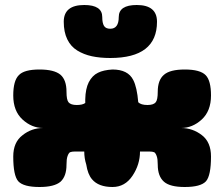

<svg xmlns="http://www.w3.org/2000/svg" viewBox="-20 -748 897 768"><path d="M421 -633Q455 -633 455 -680Q455 -728 527 -728Q608 -728 608 -661Q608 -516 421 -516Q380 -516 347.5 -523Q315 -530 289 -546Q263 -562 249 -591Q235 -620 235 -661Q235 -728 317 -728Q389 -728 389 -680Q389 -656 396 -644.5Q403 -633 421 -633ZM704 -236Q750 -236 787 -270Q824 -304 824 -366Q824 -425 803 -447Q781 -470 719 -470Q660 -470 636 -449Q611 -428 611 -381Q611 -349 603 -339Q594 -328 570 -328Q544 -328 533 -339Q528 -399 513 -428Q492 -470 430 -470Q394 -468 372 -457Q349 -446 335 -419Q322 -393 321 -351V-336Q310 -328 287 -328Q263 -328 254 -339Q246 -349 246 -381Q246 -428 222 -449Q197 -470 138 -470Q76 -470 55 -447Q33 -425 33 -366Q33 -304 70 -270Q107 -236 153 -236Q106 -236 70 -207Q33 -179 33 -122Q33 -46 53 -23Q74 0 138 0Q197 0 222 -21Q246 -43 246 -89Q246 -112 250 -123Q254 -135 260 -139Q267 -142 281 -142H317Q317 -115 325 -90Q331 -51 348 -31Q374 0 430 0Q480 0 510 -45Q540 -90 540 -142H576Q590 -142 597 -139Q603 -135 607 -123Q611 -112 611 -89Q611 -43 636 -21Q660 0 719 0Q783 0 804 -23Q824 -46 824 -122Q824 -179 788 -207Q751 -236 704 -236Z"/></svg>

Font: Coiny 2.0
Style: Regular
Weight: 400
Version: Version 1.001 July 11, 2018